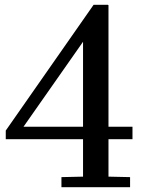

<svg xmlns="http://www.w3.org/2000/svg" viewBox="-20 -580 600 800"><path d="M430 -560 432 -558V-52H532V0H432V156L522 158V200H236V158L326 156V0H4V-36L370 -560ZM326 -52V-406L78 -52Z"/></svg>

Font: Minipax
Style: Regular
Weight: 400
Designer: Raphaël Ronot, Igor Stepanchenko (Cyrillic)
Foundry: steppetype
Version: Version 1.002